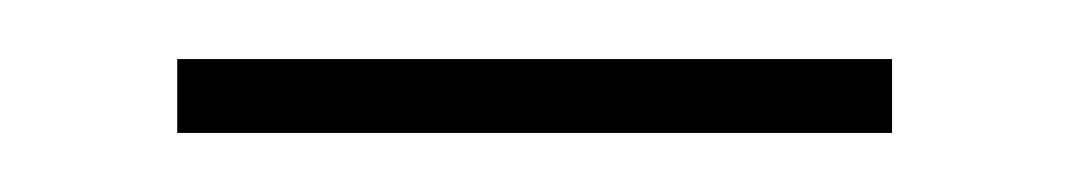

<svg xmlns="http://www.w3.org/2000/svg" viewBox="-20 -304 362 65"><path d="M40 -259V-284H282V-259Z"/></svg>

Font: Noto Sans Symbols Thin
Style: Regular
Weight: 250
Version: Version 2.002